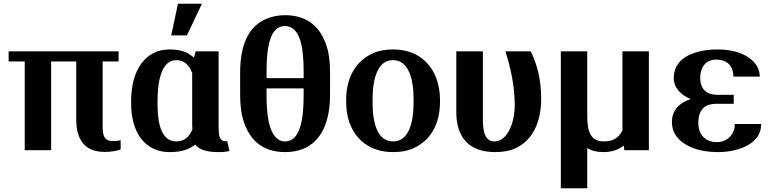

<svg xmlns="http://www.w3.org/2000/svg" viewBox="-20 -802 4117 1025"><path d="M26 -474H112V0H253V-474H387V-166C387 -50 437 9 539 9C573 9 599 4 624 -4V-54C613 -50 598 -49 583 -49C543 -49 528 -69 528 -123V-474H613V-528H26Z M680 -250C680 -212 684 -178 693 -146C717 -59 778 10 886 10C955 10 994 -8 1022 -30C1041 -6 1079 10 1144 10C1170 10 1186 9 1205 4L1193 -49C1190 -48 1187 -48 1182 -48C1151 -48 1147 -84 1147 -122V-528H1025L1015 -494C988 -519 951 -538 887 -538C853 -538 824 -532 798 -518C719 -476 680 -382 680 -260ZM821 -245V-259C821 -369 841 -481 922 -481C966 -481 990 -453 1006 -412V-138C1006 -129 1007 -120 1007 -111C991 -72 965 -47 921 -47C843 -47 821 -139 821 -245ZM894 -613H978L1058 -782H930Z M1262 -297C1262 -244 1267 -198 1279 -160C1309 -61 1376 10 1502 10C1538 10 1571 4 1600 -8C1698 -49 1742 -155 1742 -297V-415C1742 -468 1737 -514 1725 -552C1695 -651 1627 -721 1501 -721C1466 -721 1433 -714 1403 -702C1304 -661 1262 -558 1262 -415ZM1403 -294V-330H1601V-294C1601 -172 1585 -47 1502 -47C1487 -47 1473 -51 1461 -61C1415 -97 1403 -189 1403 -294ZM1403 -385V-418C1403 -541 1418 -663 1501 -663C1585 -663 1601 -543 1601 -418V-385Z M1828 -259C1828 -220 1833 -185 1844 -152C1876 -58 1954 10 2079 10C2119 10 2155 4 2186 -10C2274 -49 2329 -134 2329 -259V-269C2329 -308 2323 -343 2312 -376C2280 -470 2203 -538 2078 -538C2038 -538 2003 -532 1972 -518C1884 -479 1828 -394 1828 -269ZM1969 -257V-271C1969 -382 1996 -481 2078 -481C2160 -481 2188 -384 2188 -271V-257C2188 -144 2161 -47 2079 -47C1995 -47 1969 -143 1969 -257Z M2416 -204C2416 -65 2487 10 2624 10C2667 10 2704 3 2735 -12C2823 -54 2869 -148 2869 -276C2869 -378 2847 -461 2813 -528H2678C2705 -443 2727 -350 2728 -242C2728 -191 2717 -143 2700 -109C2684 -78 2659 -47 2619 -47C2570 -47 2558 -100 2558 -159V-528H2416Z M2974 203H3115V-12C3138 3 3167 10 3200 10C3249 10 3284 -4 3310 -25L3313 0H3444V-528H3303V-106C3285 -68 3254 -47 3203 -47C3132 -47 3115 -101 3115 -185V-528H2974Z M3567 -150C3567 -125 3573 -101 3586 -82C3626 -21 3711 10 3813 10C3874 10 3932 -4 3971 -26C4011 -48 4044 -85 4044 -140H3903C3903 -127 3901 -115 3897 -104C3881 -64 3847 -43 3805 -43C3758 -43 3708 -72 3708 -146C3708 -227 3753 -248 3806 -248H3897V-296H3806C3759 -296 3718 -320 3718 -388C3718 -400 3720 -411 3723 -423C3735 -466 3766 -484 3805 -484C3848 -484 3895 -462 3895 -393H4036C4036 -415 4030 -436 4018 -454C3982 -507 3908 -538 3813 -538C3778 -538 3746 -535 3717 -528C3644 -511 3577 -472 3577 -385C3577 -328 3622 -292 3667 -273C3612 -255 3567 -218 3567 -150Z"/></svg>

Font: Aerodynamic
Style: Regular
Weight: 500
Designer: Google
Version: Version 2.000980; 2014